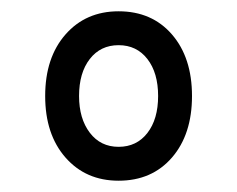

<svg xmlns="http://www.w3.org/2000/svg" viewBox="-20 -780 420 340"><path d="M120 -610Q120 -570 139 -545Q158 -520 190 -520Q222 -520 241 -544.5Q260 -569 260 -610Q260 -651 241 -675.5Q222 -700 190 -700Q158 -700 139 -675.5Q120 -651 120 -610ZM190 -760Q249 -760 284.5 -719Q320 -678 320 -610Q320 -542 284.5 -501Q249 -460 190 -460Q132 -460 96 -501Q60 -542 60 -610Q60 -678 96 -719Q132 -760 190 -760Z"/></svg>

Font: Gully ECD Medium
Style: Regular
Weight: 500
Width: 2
Designer: jaikishan Patel
Foundry: MagicType
Version: Version 1.000;Glyphs 3.2 (3242)